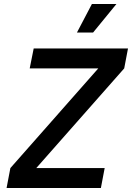

<svg xmlns="http://www.w3.org/2000/svg" viewBox="-20 -943 662 963"><path d="M13 0H486L505 -100H162L603 -600L622 -700H149L129 -600H473L32 -100ZM366 -780H447L564 -923H441Z"/></svg>

Font: Uncut Sans Semibold Italic
Style: Regular
Weight: 600
Italic angle: -11°
Designer: Kasper Nordkvist
Foundry: UNCUT.wtf
Version: Version 1.304;Glyphs 3.2 (3246)